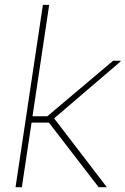

<svg xmlns="http://www.w3.org/2000/svg" viewBox="-20 -782 524 802"><path d="M184.1 -270H111.8L71.3 0H44.9L159.2 -761.7H185.5L115.7 -296.4H177.7L452.6 -528.3H482.9L483.9 -525.4L206.1 -287.6L426.3 0H392.1Z"/></svg>

Font: Roboto-ThinItalic
Style: Italic
Weight: 250
Italic angle: -12°
Designer: Google
Version: Version 1.100141; 2013; ttfautohint (v0.94.14-c901) -l 8 -r 